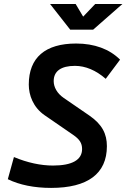

<svg xmlns="http://www.w3.org/2000/svg" viewBox="-20 -918 626 948"><path d="M232.4 9.8C413.1 9.8 507.8 -60.5 507.8 -196.3C507.8 -256.3 484.9 -303.7 420.9 -347.7L294.4 -434.6C261.2 -457.5 245.1 -488.3 245.1 -517.6C245.1 -566.9 281.7 -592.8 350.1 -592.8C401.9 -592.8 454.1 -570.8 502 -528.8L572.8 -623.5C520.5 -675.8 445.8 -703.1 356 -703.1C203.6 -703.1 122.1 -633.8 122.1 -500.5C122.1 -448.2 143.6 -388.2 200.2 -349.1L341.3 -252C372.6 -230.5 385.3 -211.4 385.3 -182.1C385.3 -128.4 335.9 -100.6 241.7 -100.6C181.2 -100.6 115.2 -114.7 48.8 -142.6L18.6 -33.2C76.2 -4.9 149.4 9.8 232.4 9.8ZM326.7 -771.5H439.9L584.5 -898.4H450.2L390.6 -835.9L353.5 -898.4H227.1Z"/></svg>

Font: Cascadia Mono SemiBold
Style: Italic
Weight: 600
Italic angle: -10°
Monospace: yes
Designer: Aaron Bell
Foundry: Saja Typeworks
Version: Version 2404.023